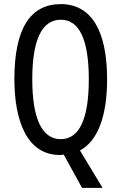

<svg xmlns="http://www.w3.org/2000/svg" viewBox="-20 -744 590 934"><path d="M501 -358C501 -600 421 -724 276 -724C126 -724 50 -603 50 -359C50 -161 109 10 271 10C277 10 286 9 290 8L379 170H479L369 -12C454 -57 501 -176 501 -358ZM137 -358C137 -549 183 -648 276 -648C366 -648 412 -551 412 -358C412 -163 365 -67 275 -67C185 -67 137 -166 137 -358Z"/></svg>

Font: Noto Sans Thai Looped ExtraCondensed
Style: Regular
Weight: 400
Width: 2
Designer: Sasikarn Vongin, Ben Mitchell
Foundry: The Fontpad Ltd
Version: Version 1.001